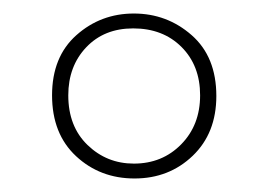

<svg xmlns="http://www.w3.org/2000/svg" viewBox="-20 -743 398 284"><path d="M179 -479Q128 -479 92.5 -512Q57 -545 57 -602Q57 -659 93 -691Q129 -723 178 -723Q227 -723 263.5 -691Q300 -659 300 -601Q300 -546 265 -512.5Q230 -479 179 -479ZM178 -501Q220 -501 248 -529.5Q276 -558 276 -602Q276 -646 248.5 -673.5Q221 -701 177 -701Q134 -701 107.5 -673Q81 -645 81 -602Q81 -556 109.5 -528.5Q138 -501 178 -501Z"/></svg>

Font: Noto Sans Thai Looped ExtraCondensed Thin
Style: Regular
Weight: 100
Width: 2
Designer: Sasikarn Vongin, Ben Mitchell
Foundry: The Fontpad Ltd
Version: Version 1.001; ttfautohint (v1.8.4.7-5d5b)